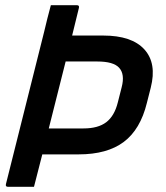

<svg xmlns="http://www.w3.org/2000/svg" viewBox="-20 -720 640 740"><path d="M176 -700H276Q287 -700 284 -689Q271 -636 258 -583H378Q488 -583 536.5 -529.5Q585 -476 561 -382L546 -323Q521 -221 457 -173Q393 -125 283 -125H143Q127 -62 111 0H11Q0 0 3 -11Q40 -157 76.5 -304Q113 -451 150 -597Q156 -623 162.5 -648.5Q169 -674 176 -700ZM355 -483H233Q200 -354 168 -225H302Q358 -225 389.5 -249Q421 -273 434 -325L449 -384Q462 -434 439 -459Q417 -483 355 -483Z"/></svg>

Font: Recursive Mn Lnr St Med
Style: Italic
Weight: 500
Italic angle: -15°
Monospace: yes
Version: Version 1.079;hotconv 1.0.112;makeotfexe 2.5.65598; ttfautoh